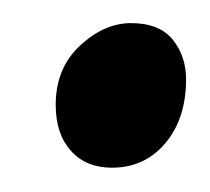

<svg xmlns="http://www.w3.org/2000/svg" viewBox="-20 -456 177 162"><path d="M27 -367.5Q27 -398.5 47.5 -417.5Q68 -436.5 90.5 -436.5Q114.5 -436.5 125.8 -422.5Q137 -408.5 137 -389Q137 -356 119.5 -335.2Q102 -314.5 74.5 -314.5Q52.5 -314.5 39.8 -328.8Q27 -343 27 -367.5Z"/></svg>

Font: Merriweather Light 18pt Light
Style: Italic
Weight: 300
Italic angle: -7.8°
Version: Version 2.101